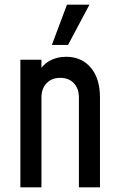

<svg xmlns="http://www.w3.org/2000/svg" viewBox="-20 -800 508 820"><path d="M67 0V-545H157V-467.5L141 -485.5Q159 -521 190.2 -539.2Q221.5 -557.5 262.5 -557.5Q328.5 -557.5 367.8 -511Q407 -464.5 407 -383.5V0H317V-383.5Q317 -421.5 295.5 -444.5Q274 -467.5 237.5 -467.5Q200.5 -467.5 178.8 -444.5Q157 -421.5 157 -383.5V0ZM201.5 -608 266 -780H362L270.5 -608Z"/></svg>

Font: Mohave Medium
Style: Regular
Weight: 500
Designer: Gumpita Rahayu
Foundry: Tokotype
Version: Version 2.003